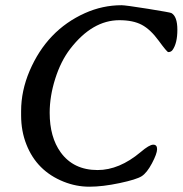

<svg xmlns="http://www.w3.org/2000/svg" viewBox="-20 -702 696 732"><path d="M443.4 -682.1Q458.5 -682.1 543.7 -668.5Q628.9 -654.8 633.3 -652.3Q656.2 -639.6 656.2 -588.4Q656.2 -537.1 637.7 -511.2Q631.8 -503.4 621.6 -503.4Q616.7 -503.4 585.2 -546.6Q553.7 -589.8 520.5 -607.4Q487.3 -625 435.1 -625Q332 -625 247.6 -515.6Q211.9 -469.2 190.7 -402.3Q169.4 -335.4 169.4 -272Q169.4 -179.2 211.4 -121.1Q260.3 -53.7 352.1 -53.7Q434.6 -53.7 516.1 -122.1Q549.3 -150.4 564 -150.4H564.5Q579.1 -150.4 578.9 -133.1Q578.6 -115.7 559.3 -79.3Q540 -43 520.3 -30.3Q500.5 -17.6 435.8 -3.9Q371.1 9.8 320.8 9.8Q270.5 9.8 222.7 -9.3Q120.1 -50.3 80.6 -151.4Q60.5 -202.1 60.5 -262.2V-278.8Q60.5 -355.5 92.8 -431.6Q159.2 -586.9 303.7 -651.9Q371.1 -682.1 443.4 -682.1Z"/></svg>

Font: Averia Serif Libre
Style: Italic
Weight: 400
Italic angle: -7.90001°
Version: Version 1.002